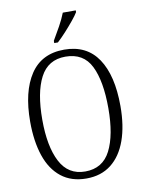

<svg xmlns="http://www.w3.org/2000/svg" viewBox="-100 -1000 812 1079"><g transform="rotate(-10 306.0 -460.5)"><path d="M305 10Q219 10 161.5 -35.5Q104 -81 76 -164Q48 -247 48 -359Q48 -530 112.5 -627.5Q177 -725 306 -725Q434 -725 498.5 -629Q563 -533 563 -358Q563 -245 533.5 -162.5Q504 -80 446.5 -35Q389 10 305 10ZM305 -30Q405 -30 449.5 -117.5Q494 -205 494 -358Q494 -513 451.5 -599Q409 -685 306 -685Q207 -685 162 -599Q117 -513 117 -358Q117 -206 162.5 -118Q208 -30 305 -30ZM258 -784Q280 -821 301 -859Q322 -897 335 -931H409V-921Q399 -904 376.5 -876.5Q354 -849 328 -820.5Q302 -792 279 -771H258Z"/></g></svg>

Font: Noto Serif Bengali Condensed Light
Style: Regular
Weight: 300
Width: 3
Designer: Juan Bruce, Universal Thirst, Indian Type Foundry and the Monotype Design Team.
Foundry: Monotype Imaging Inc.
Version: Version 2.003; ttfautohint (v1.8.4.7-5d5b)